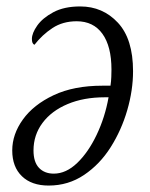

<svg xmlns="http://www.w3.org/2000/svg" viewBox="-20 -566 467 596"><path d="M131 10Q78 10 48 -19Q18 -48 18 -99Q18 -149 51 -195Q84 -241 146.5 -270.5Q209 -300 298 -300H323Q325 -314 325.5 -327Q326 -340 326 -350Q326 -422 298 -461Q270 -500 218 -500Q175 -500 143 -479Q111 -458 87 -427Q79 -430 79 -445Q79 -463 95.5 -486.5Q112 -510 145.5 -528Q179 -546 229 -546Q299 -546 346 -495.5Q393 -445 393 -345Q393 -286 375 -224Q357 -162 323.5 -109Q290 -56 241 -23Q192 10 131 10ZM147 -27Q185 -27 219.5 -60Q254 -93 280 -147.5Q306 -202 317 -264H305Q240 -264 190 -243Q140 -222 112 -184.5Q84 -147 84 -99Q84 -63 101 -45Q118 -27 147 -27Z"/></svg>

Font: Noto Serif SemiCondensed Light
Style: Italic
Weight: 300
Width: 4
Italic angle: -12°
Designer: Monotype Design Team
Foundry: Monotype Imaging Inc.
Version: Version 2.013; ttfautohint (v1.8.4.7-5d5b)